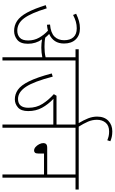

<svg xmlns="http://www.w3.org/2000/svg" viewBox="295 -1231 936 1566"><g transform="rotate(90 763.0 -448.0)"><path d="M337 -208Q337 -147 305 -121Q273 -95 233 -95Q187 -95 150.5 -119.5Q114 -144 83 -200.5Q52 -257 22 -353L48 -361Q87 -233 128.5 -177Q170 -121 230 -121Q265 -121 287.5 -141.5Q310 -162 310 -210Q310 -259 287 -299.5Q264 -340 230 -371Q208 -365 182 -363L180 -388Q248 -394 278 -424Q308 -454 308 -503Q308 -552 283.5 -579Q259 -606 211 -606Q183 -606 156.5 -598.5Q130 -591 102 -576L92 -601Q123 -616 151.5 -624Q180 -632 212 -632Q268 -632 301.5 -597.5Q335 -563 335 -502Q335 -416 257 -381Q273 -366 287 -349Q307 -345 327 -344Q347 -343 363 -343Q384 -343 405.5 -345Q427 -347 447 -352V-596H382V-622H570V-596H473V0H447V-325Q428 -321 407.5 -319Q387 -317 368 -317Q351 -317 333.5 -318.5Q316 -320 301 -323Q337 -272 337 -208Z M1022 -596V0H996V-415H844Q830 -415 814.5 -415Q799 -415 786 -416Q832 -372 859 -322.5Q886 -273 886 -210Q886 -152 856.5 -126.5Q827 -101 790 -101Q748 -101 712 -126Q676 -151 643.5 -216.5Q611 -282 579 -402L605 -410Q645 -256 688 -191.5Q731 -127 787 -127Q859 -127 859 -212Q859 -277 827 -327Q795 -377 748 -419L761 -441H996V-596H557V-622H1119V-596Z M988 -615Q959 -663 945 -699.5Q931 -736 931 -772Q931 -831 965 -863.5Q999 -896 1051 -896Q1077 -896 1096.5 -891.5Q1116 -887 1132 -880L1124 -855Q1108 -862 1091 -866Q1074 -870 1053 -870Q1004 -870 980.5 -841.5Q957 -813 957 -771Q957 -733 972 -698Q987 -663 1017 -615Z M1106 -622H1526V-596H1429V0H1403V-339H1232V-291Q1232 -273 1225.5 -265.5Q1219 -258 1208 -258Q1193 -258 1179.5 -269.5Q1166 -281 1156.5 -299Q1147 -317 1147 -334Q1147 -348 1155.5 -356.5Q1164 -365 1185 -365H1403V-596H1106Z"/></g></svg>

Font: Noto Sans Devanagari UI Condensed Thin
Style: Regular
Weight: 100
Width: 3
Designer: Jelle Bosma - Monotype Design Team
Foundry: Monotype Imaging Inc.
Version: Version 2.004; ttfautohint (v1.8.4.7-5d5b)